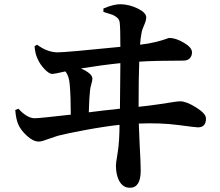

<svg xmlns="http://www.w3.org/2000/svg" viewBox="-20 -820 1040 906"><path d="M399 -290Q414 -292 468 -298.5Q522 -305 546 -307Q548 -461 548 -522Q460 -513 362 -497Q416 -473 416 -449Q416 -440 411 -423Q406 -406 405 -394Q401 -362 399 -290ZM468 -764V-780Q518 -801 550 -800Q591 -799 630.5 -779.5Q670 -760 670 -738Q670 -724 661 -703.5Q652 -683 649 -671Q642 -634 641 -609Q683 -614 715 -622Q747 -630 761.5 -635.5Q776 -641 779 -641Q809 -641 847.5 -618.5Q886 -596 886 -573Q886 -556 875.5 -545Q865 -534 846 -534Q711 -534 637 -529Q634 -451 634 -316Q691 -322 736.5 -329Q782 -336 801.5 -339Q821 -342 830 -342Q859 -342 905.5 -313Q952 -284 952 -261Q952 -219 914 -219Q905 -219 821.5 -230Q738 -241 635 -237Q637 -171 639 -138Q644 -51 644 -15Q644 66 593 66Q562 66 544.5 37Q527 8 527 -40Q527 -50 533.5 -88Q540 -126 542 -163Q544 -199 544 -231Q471 -223 380 -206Q289 -189 252 -179Q236 -174 216.5 -167Q197 -160 184.5 -156Q172 -152 163 -152Q136 -152 106 -180Q76 -208 65 -236Q55 -261 52 -301L67 -307Q108 -262 144 -262Q165 -262 314 -279Q314 -364 309 -421Q306 -463 288 -483Q236 -471 227 -471Q212 -471 190.5 -493.5Q169 -516 158 -541Q146 -565 143 -602L155 -609Q204 -573 252 -573Q291 -573 548 -599Q548 -687 545 -712Q544 -727 533 -736.5Q522 -746 510 -750.5Q498 -755 468 -764Z"/></svg>

Font: Swei Spring CJKtc
Style: Bold
Weight: 700
Version: Version 1.021